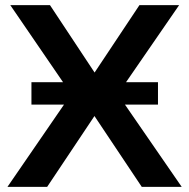

<svg xmlns="http://www.w3.org/2000/svg" viewBox="-20 -725 734 745"><path d="M9 0 275 -387 276 -331 20 -705H174L356 -430H338L521 -705H675L418 -332V-387L685 0H530L337 -289H356L163 0ZM102 -319V-406H593V-319Z"/></svg>

Font: Nunito Sans 9pt
Style: Bold
Weight: 700
Version: Version 3.101;gftools[0.9.27]